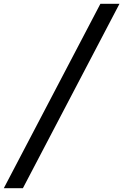

<svg xmlns="http://www.w3.org/2000/svg" viewBox="-23 -843 646 1006"><path d="M-3 143 503 -823H603L97 143Z"/></svg>

Font: Iosevka Md Ex Obl
Style: Regular
Weight: 500
Width: 7
Italic angle: -9°
Monospace: yes
Designer: Belleve Invis
Foundry: Belleve Invis
Version: Version 32.5.0; ttfautohint (v1.8.4)